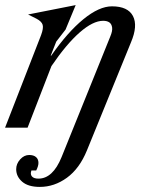

<svg xmlns="http://www.w3.org/2000/svg" viewBox="-20 -504 575 758"><path d="M497.1 -336.9 323.2 89.8Q293.9 161.6 244.1 197.8Q194.3 233.9 137.2 233.9Q91.3 233.9 67.6 213.4Q43.9 192.9 43.9 164.1Q43.9 142.6 59.6 125.2Q75.2 107.9 95.2 107.9Q112.8 107.9 122.3 116.2Q131.8 124.5 131.8 139.2Q131.8 151.4 123 168.9H104Q98.6 183.6 106 192.4Q113.3 201.2 131.8 201.2Q188.5 201.2 223.1 116.2L415 -358.9Q424.8 -381.8 422.6 -395.8Q420.4 -409.7 411.4 -415.8Q402.3 -421.9 387.2 -421.9Q347.2 -421.9 294.7 -376Q242.2 -330.1 183.1 -243.2L88.9 0H0L142.1 -365.2Q152.3 -392.6 148.4 -406Q144.5 -419.4 124 -430.2L90.8 -446.8L278.8 -483.9L238.8 -387.2L202.1 -339.8L180.2 -284.2H182.1Q247.1 -377.4 309.3 -428.2Q371.6 -479 421.9 -479Q484.9 -479 504.9 -440.7Q524.9 -402.3 497.1 -336.9Z"/></svg>

Font: Redaction
Style: Italic
Weight: 400
Designer: Jeremy Mickel / Forest Young
Foundry: MCKL
Version: Version 2.001;hotconv 1.0.113;makeotfexe 2.5.65598 DEVELOPME